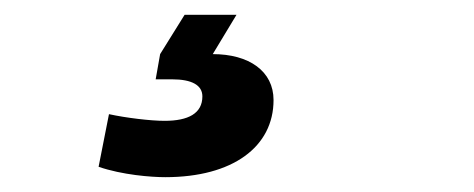

<svg xmlns="http://www.w3.org/2000/svg" viewBox="-20 -31 640 259"><path d="M203 208C294 208 349 167 349 104C349 65 316 42 267 42L299 -11H229L196 42L190 76H212C239 76 253 84 253 99C253 122 234 132 202 132C183 132 150 128 127 123L113 194C145 205 184 208 203 208Z"/></svg>

Font: Celebes ExtraBold
Style: Italic
Weight: 800
Italic angle: -10°
Designer: Anugrah Pasau
Foundry: Lafontype
Version: Version 1.000